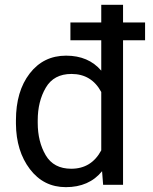

<svg xmlns="http://www.w3.org/2000/svg" viewBox="-20 -770 638 800"><path d="M409.7 0 405.3 -56.6Q351.1 9.8 254.4 9.8Q161.6 9.8 104.5 -65.4Q47.4 -140.6 46.4 -254.4V-268.6Q46.4 -389.6 103.8 -463.9Q161.1 -538.1 255.4 -538.1Q348.6 -538.1 401.9 -475.6V-602.1H273.4V-676.3H401.9V-750H492.7V-676.3H584.5V-602.1H492.7V0ZM137.2 -258.3Q137.2 -179.7 170.4 -123.3Q203.6 -66.9 276.9 -66.9Q360.8 -66.9 401.9 -143.6V-386.7Q361.3 -461.9 277.8 -461.9Q204.1 -461.9 170.7 -404.5Q137.2 -347.2 137.2 -268.6Z"/></svg>

Font: Roboto21382017
Style: Regular
Weight: 400
Designer: Christian Robertson
Foundry: Google
Version: Version 2.138; 2017